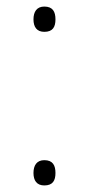

<svg xmlns="http://www.w3.org/2000/svg" viewBox="-20 -556 270 585"><path d="M82 -497C82 -474 92 -459 115 -459C141 -459 149 -474 149 -497C149 -520 141 -536 115 -536C92 -536 82 -520 82 -497ZM82 -29C82 -6 92 9 115 9C141 9 149 -6 149 -29C149 -52 141 -68 115 -68C92 -68 82 -52 82 -29Z"/></svg>

Font: Noto Sans Thai Looped ExtraLight
Style: Regular
Weight: 200
Designer: Sasikarn Vongin, Ben Mitchell
Foundry: The Fontpad Ltd
Version: Version 1.001